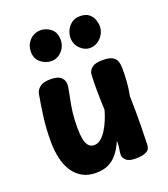

<svg xmlns="http://www.w3.org/2000/svg" viewBox="-149 -924 912 1043"><g transform="rotate(-20 306.5 -403.0)"><path d="M226.9 12.8Q181.8 12.8 148.9 -5.6Q116.1 -24 94.7 -56.8Q73.3 -89.7 63.1 -133.8Q52.8 -178 52.8 -228.6Q52.8 -304.6 61 -368.5Q69.2 -432.4 80.8 -496.4Q84.3 -517.4 104.1 -533.8Q123.8 -550.2 167.2 -550.2Q210.6 -550.2 229.2 -531.2Q247.8 -512.1 243.9 -482.8Q238.2 -446.1 230.9 -412.7Q223.7 -379.2 218.8 -340.6Q214 -302 214 -249.1Q214.2 -213.2 219.2 -187.1Q224.2 -160.9 236.3 -146.6Q248.4 -132.3 268.8 -132.3Q290.1 -132.3 308.1 -147.3Q326 -162.2 340.8 -186.1Q355.6 -209.9 367.3 -238.4Q379.1 -266.9 386.3 -293.8Q383.9 -350 383.3 -403.7Q382.8 -457.4 385.3 -498.6Q387.1 -520.9 406.4 -536.1Q425.8 -551.2 468.1 -551.2Q506 -551.2 524.2 -540.8Q542.3 -530.3 548.3 -513.1Q554.3 -495.8 554.3 -475.6Q554.6 -459.3 554.2 -440.2Q553.8 -421 552.4 -400.2Q551 -379.4 548.1 -358.1Q545.2 -336.8 541 -316Q543.4 -216.3 542.3 -151.4Q541.2 -86.4 539.7 -36.3Q539.4 -9.4 517.9 1.9Q496.3 13.3 455.3 13.3Q416.1 13.3 400.6 -2Q385.1 -17.3 385.1 -33.1Q385.1 -42.9 387 -54.1Q388.9 -65.2 390.8 -79.6Q392.7 -93.9 391.9 -112Q383.1 -92.9 370.8 -71.3Q358.4 -49.8 339.8 -30.5Q321.2 -11.2 293.7 0.8Q266.1 12.8 226.9 12.8ZM208.1 -640.9Q172.8 -640.9 145.4 -663.7Q118 -686.4 118 -724.9Q118 -754.8 131 -775.8Q144 -796.9 164.2 -807.9Q184.3 -819 205 -819Q239 -819 265.8 -797.2Q292.7 -775.4 292.7 -732.6Q292.7 -708.3 281.1 -687.1Q269.4 -665.9 250 -653.4Q230.6 -640.9 208.1 -640.9ZM428.6 -635.9Q396.8 -635.9 371.3 -661.4Q345.8 -686.9 345.8 -723.6Q345.8 -745 355.9 -766.7Q366 -788.3 385.7 -802.9Q405.4 -817.6 432.6 -817.6Q468.8 -817.6 487.2 -801.2Q505.6 -784.8 511.6 -764.3Q517.7 -743.9 517.7 -729.4Q517.7 -704.7 505.2 -683.1Q492.7 -661.6 472.2 -648.7Q451.8 -635.9 428.6 -635.9Z"/></g></svg>

Font: Playpen Sans
Style: Regular
Weight: 400
Designer: Laura Meseguer, Veronika Burian, José Scaglione, Kostas Bartsokas, Vera Evstafieva, Tom Grace, Yorlmar Campos
Foundry: TypeTogether
Version: Version 2.000